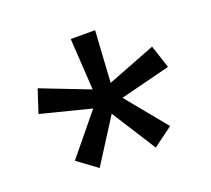

<svg xmlns="http://www.w3.org/2000/svg" viewBox="-92 -882 805 733"><g transform="rotate(-20 310.0 -515.0)"><path d="M47 -538 77.5 -631.5 273.5 -555.5 260.5 -765H359.5L346.5 -555.5L542.5 -631.5L573 -538L369.5 -486.5L503.5 -323L424 -264.5L310 -443.5L196 -264.5L116.5 -323L250.5 -486.5Z"/></g></svg>

Font: Monaspace Radon
Style: Regular
Weight: 400
Designer: Riley Cran & the Lettermatic Team
Foundry: Lettermatic
Version: Version 1.000 (Monaspace Radon)